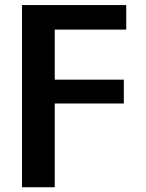

<svg xmlns="http://www.w3.org/2000/svg" viewBox="-20 -540 591 779"><path d="M69.3 219.7V-519.5H492.2V-419.9H202.1V-216.8H482.4V-120.1H202.1V219.7Z"/></svg>

Font: GenEi M Gothic v2 Bold
Style: Regular
Weight: 700
Version: Version 2.0